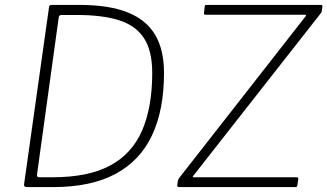

<svg xmlns="http://www.w3.org/2000/svg" viewBox="-20 -762 1333 782"><path d="M87 0Q83 0 80 -3Q77 -6 78 -11L180 -735Q181 -739 184 -740.5Q187 -742 191 -742H304Q424 -742 500 -711.5Q576 -681 612 -620Q648 -559 648 -465Q648 -315 599.5 -211.5Q551 -108 451 -54Q351 0 196 0H87ZM194 -40Q340 -40 429 -88Q518 -136 559 -231Q600 -326 600 -465Q600 -555 566.5 -606.5Q533 -658 465 -679.5Q397 -701 293 -701H230Q220 -701 219 -690L131 -53Q130 -45 132.5 -42.5Q135 -40 141 -40ZM710 0Q706 0 703.5 -2Q701 -4 702 -8L704 -23Q705 -28 706.5 -31.5Q708 -35 712 -40L1225 -696Q1227 -699 1226 -700.5Q1225 -702 1222 -702H817Q809 -702 811 -710L814 -737Q815 -740 816 -741Q817 -742 820 -742H1287Q1294 -742 1293 -735L1291 -718Q1290 -714 1289 -712Q1288 -710 1285 -706L768 -47Q762 -40 769 -40H1188Q1191 -40 1193 -38.5Q1195 -37 1195 -34L1191 -6Q1190 -3 1189 -1.5Q1188 0 1184 0H710Z"/></svg>

Font: Libre Franklin Thin
Style: Italic
Weight: 100
Italic angle: -8°
Designer: Pablo Impallari, Rodrigo Fuenzalida, Nhung Nguyen
Foundry: Impallari Type
Version: Version 3.000